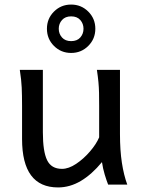

<svg xmlns="http://www.w3.org/2000/svg" viewBox="-20 -801 619 833"><path d="M532.2 0H449.2Q442.4 -17.1 434.3 -43.7Q426.3 -70.3 422.4 -97.7Q377.9 -43.9 330.6 -15.9Q283.2 12.2 231.9 12.2Q75.7 12.2 75.7 -197.8Q75.7 -201.2 75.7 -222.2Q75.7 -243.2 75.7 -269.8Q75.7 -296.4 75.7 -317.4Q75.7 -338.4 75.7 -341.8Q75.7 -388.2 74.2 -421.1Q72.8 -454.1 65.9 -498H166V-227.1Q166 -144 184.3 -106.2Q202.6 -68.4 249 -68.4Q277.8 -68.4 310.3 -90.1Q342.8 -111.8 370.1 -143.6Q397.5 -175.3 410.2 -205.1V-341.8Q410.2 -374 409.7 -397.9Q409.2 -421.9 407 -445.1Q404.8 -468.3 400.4 -498H500.5V-219.7Q500.5 -148.9 508.8 -95Q517.1 -41 532.2 0ZM342.3 -676.3Q342.3 -698.2 328.4 -714.1Q314.5 -730 288.6 -730Q263.2 -730 249 -714.1Q234.9 -698.2 234.9 -676.3Q234.9 -654.3 249 -638.4Q263.2 -622.6 288.6 -622.6Q314.5 -622.6 328.4 -638.4Q342.3 -654.3 342.3 -676.3ZM183.6 -676.3Q183.6 -720.2 214.1 -750.7Q244.6 -781.2 288.6 -781.2Q332.5 -781.2 363 -750.7Q393.6 -720.2 393.6 -676.3Q393.6 -632.3 363 -601.8Q332.5 -571.3 288.6 -571.3Q244.6 -571.3 214.1 -601.8Q183.6 -632.3 183.6 -676.3Z"/></svg>

Font: Andika LitF DSA DSG
Style: Regular
Weight: 400
Designer: Victor Gaultney, Annie Olsen, Julie Remington, Don Collingsworth, Eric Hays, Becca Hirsbrunner
Foundry: SIL International
Version: Version 6.200 ; LitF DSA DSG; ttfautohint (v1.8.3.10-c5d8)